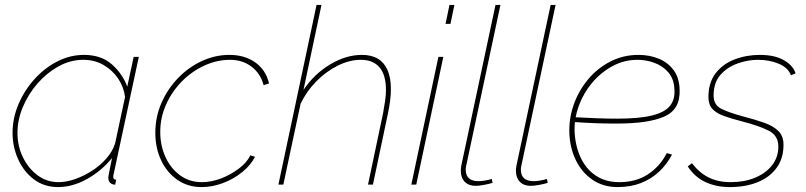

<svg xmlns="http://www.w3.org/2000/svg" viewBox="-20 -750 3276 780"><path d="M216 10Q159 10 117.5 -21.5Q76 -53 53.5 -103.5Q31 -154 31 -210Q31 -270 55 -326.5Q79 -383 120 -428.5Q161 -474 213 -500.5Q265 -527 321 -527Q391 -527 434.5 -488.5Q478 -450 497 -398L523 -519H544L442 -44Q441 -42 440.5 -38.5Q440 -35 440 -32Q440 -20 452 -20L448 0Q446 0 443.5 0Q441 0 439 -1Q429 -4 424.5 -11Q420 -18 420 -29Q420 -32 421 -37Q422 -42 425 -57.5Q428 -73 435 -108Q393 -56 334 -23Q275 10 216 10ZM218 -10Q250 -10 286.5 -23Q323 -36 356.5 -58Q390 -80 414.5 -109Q439 -138 448 -169L488 -356Q483 -396 460.5 -430Q438 -464 401.5 -485.5Q365 -507 318 -507Q266 -507 218 -480.5Q170 -454 132.5 -411Q95 -368 73 -315.5Q51 -263 51 -210Q51 -157 73 -111.5Q95 -66 132.5 -38Q170 -10 218 -10Z M799 10Q743 10 700.5 -19.5Q658 -49 634.5 -99Q611 -149 611 -210Q611 -275 636 -332Q661 -389 703.5 -433Q746 -477 800 -502Q854 -527 912 -527Q974 -527 1017 -496.5Q1060 -466 1073 -411L1051 -404Q1038 -452 1001.5 -479.5Q965 -507 915 -507Q861 -507 810 -483.5Q759 -460 719 -419.5Q679 -379 655 -326Q631 -273 631 -214Q631 -158 652.5 -111.5Q674 -65 712 -37.5Q750 -10 800 -10Q839 -10 879 -25.5Q919 -41 951.5 -66Q984 -91 997 -119L1016 -113Q998 -78 963 -50Q928 -22 885 -6Q842 10 799 10Z M1266 -730H1286L1213 -385Q1257 -450 1321.5 -488.5Q1386 -527 1450 -527Q1489 -527 1515 -511.5Q1541 -496 1554.5 -465Q1568 -434 1568 -388Q1568 -367 1565 -342Q1562 -317 1556 -289L1495 0H1475L1536 -289Q1541 -316 1544.5 -340Q1548 -364 1548 -384Q1548 -445 1522 -476Q1496 -507 1446 -507Q1400 -507 1352.5 -483.5Q1305 -460 1265 -419.5Q1225 -379 1201 -328L1131 0H1111Z M1761 -519H1781L1671 0H1651ZM1806 -730H1826L1810 -653H1790Z M1912 5Q1884 5 1868 -11.5Q1852 -28 1852 -56Q1852 -61 1852.5 -66Q1853 -71 1854 -77L1993 -730H2013L1874 -77Q1873 -73 1872.5 -69Q1872 -65 1872 -61Q1872 -14 1924 -14Q1935 -14 1950 -16.5Q1965 -19 1978 -23L1981 -7Q1968 -3 1947 1Q1926 5 1912 5Z M2136 5Q2108 5 2092 -11.5Q2076 -28 2076 -56Q2076 -61 2076.5 -66Q2077 -71 2078 -77L2217 -730H2237L2098 -77Q2097 -73 2096.5 -69Q2096 -65 2096 -61Q2096 -14 2148 -14Q2159 -14 2174 -16.5Q2189 -19 2202 -23L2205 -7Q2192 -3 2171 1Q2150 5 2136 5Z M2489 10Q2430 10 2386.5 -20Q2343 -50 2319 -100Q2295 -150 2293 -210Q2291 -269 2311 -325.5Q2331 -382 2369 -427.5Q2407 -473 2459.5 -500Q2512 -527 2574 -527Q2619 -527 2656.5 -511.5Q2694 -496 2717 -464.5Q2740 -433 2741 -385Q2744 -306 2680 -277Q2616 -248 2484 -248Q2443 -248 2399.5 -249.5Q2356 -251 2302 -255L2310 -274Q2366 -271 2407.5 -269.5Q2449 -268 2487 -268Q2576 -268 2627.5 -280.5Q2679 -293 2700.5 -318.5Q2722 -344 2720 -383Q2719 -428 2696 -455Q2673 -482 2639 -494.5Q2605 -507 2570 -507Q2515 -507 2467.5 -481Q2420 -455 2385 -413Q2350 -371 2331.5 -320.5Q2313 -270 2314 -221Q2316 -161 2337.5 -113Q2359 -65 2399 -37.5Q2439 -10 2496 -10Q2564 -10 2612.5 -42Q2661 -74 2689 -128L2710 -122Q2689 -82 2657.5 -52.5Q2626 -23 2584 -6.5Q2542 10 2489 10Z M2945 10Q2889 10 2845.5 -10.5Q2802 -31 2774 -74L2791 -87Q2821 -48 2859 -29Q2897 -10 2949 -10Q3004 -10 3047.5 -28Q3091 -46 3116.5 -78.5Q3142 -111 3142 -155Q3142 -199 3103 -219Q3064 -239 2994 -257Q2951 -268 2920.5 -279Q2890 -290 2874 -307.5Q2858 -325 2858 -356Q2858 -414 2887 -452Q2916 -490 2964 -508.5Q3012 -527 3067 -527Q3127 -527 3164.5 -505.5Q3202 -484 3212 -452L3193 -444Q3182 -475 3144 -491Q3106 -507 3059 -507Q3018 -507 2976 -492Q2934 -477 2906.5 -445.5Q2879 -414 2879 -362Q2879 -324 2909.5 -308.5Q2940 -293 2999 -277Q3049 -264 3085.5 -251Q3122 -238 3142.5 -217.5Q3163 -197 3163 -162Q3163 -106 3134.5 -67.5Q3106 -29 3057 -9.5Q3008 10 2945 10Z"/></svg>

Font: Raleway Thin Thin
Style: Italic
Weight: 250
Italic angle: -12°
Version: Version 4.026